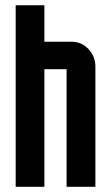

<svg xmlns="http://www.w3.org/2000/svg" viewBox="-20 -715 425 735"><path d="M254.9 -555.2Q292 -555.2 318.4 -527.3Q345.2 -499 345.2 -460V0H234.9V-450.2H149.9V0H40V-694.8H149.9V-555.2Z"/></svg>

Font: Horta
Style: Regular
Weight: 600
Width: 3
Version: Version 0.11